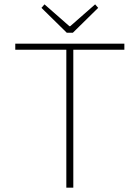

<svg xmlns="http://www.w3.org/2000/svg" viewBox="-20 -860 640 880"><path d="M284 0V-632H50V-660H550V-632H316V0ZM286 -710 170 -824 184 -840 298 -740H302L416 -840L430 -824L314 -710Z"/></svg>

Font: Source Code Pro ExtraLight ExtraLight
Style: Regular
Weight: 250
Monospace: yes
Version: Version 1.018;hotconv 1.0.116;makeotfexe 2.5.65601